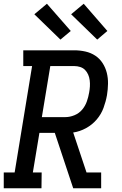

<svg xmlns="http://www.w3.org/2000/svg" viewBox="-28 -1003 648 1023"><path d="M-8 0V-84H50L143 -651H96V-735H368Q398 -735 427 -728.5Q456 -722 479.5 -706.5Q503 -691 518.5 -667Q534 -643 541 -615Q548 -587 547.5 -557Q547 -527 542 -496Q536 -462 523.5 -428Q511 -394 487 -366Q463 -338 430 -320Q397 -302 362 -297L433 -84H511V0H362L264 -295H182L147 -84H194L193 0ZM195 -379H320Q344 -379 368.5 -389Q393 -399 409.5 -418.5Q426 -438 434.5 -462Q443 -486 447 -510Q450 -526 451 -542.5Q452 -559 450 -575Q448 -591 442 -605Q436 -619 425.5 -630Q415 -641 399.5 -646Q384 -651 368 -651H240ZM490 -792 351 -927 418 -983 544 -838ZM294 -792 155 -927 222 -983 349 -838Z"/></svg>

Font: Iosevka HT Medium Extended
Style: Italic
Weight: 500
Width: 7
Italic angle: -9°
Monospace: yes
Designer: Belleve Invis
Foundry: Belleve Invis
Version: Version 32.3.0; ttfautohint (v1.8.4)